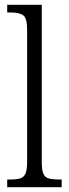

<svg xmlns="http://www.w3.org/2000/svg" viewBox="-20 -780 287 800"><path d="M10 0V-32H21Q48 -32 63.5 -36.5Q79 -41 86 -56.5Q93 -72 93 -105V-656Q93 -705 76.5 -716.5Q60 -728 25 -728H10V-760H154V-105Q154 -72 160.5 -56.5Q167 -41 183 -36.5Q199 -32 226 -32H237V0Z"/></svg>

Font: Noto Serif Tamil Condensed Light
Style: Italic
Weight: 300
Width: 3
Italic angle: -12°
Designer: Indian Type Foundry, Tom Grace, and the Monotype Design Team
Foundry: Monotype Imaging Inc.
Version: Version 2.003; ttfautohint (v1.8.4.7-5d5b)